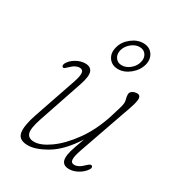

<svg xmlns="http://www.w3.org/2000/svg" viewBox="-161 -761 806 872"><g transform="rotate(30 242.0 -325.0)"><path d="M412 -58.5Q421 -52.5 412.5 -39Q399.5 -19 376.2 -5.8Q353 7.5 330 7.5Q290 7.5 290 -31Q290 -45.5 296.2 -67.8Q302.5 -90 322.5 -143.5Q269.5 -61 212.2 -26.8Q155 7.5 114 7.5Q66.5 7.5 60 -26.5Q53.5 -60.5 76.5 -128L151.5 -347Q164 -383.5 162 -399.8Q160 -416 143 -416Q132 -416 121 -410.5Q110 -405 96 -391Q88.5 -383.5 83.8 -380.2Q79 -377 74 -379.5Q70 -382 70.2 -387.8Q70.5 -393.5 73.5 -399Q84.5 -418.5 108 -432Q131.5 -445.5 155 -445.5Q183.5 -445.5 191.8 -424.8Q200 -404 183.5 -354.5L105.5 -124Q85.5 -64.5 93 -42.5Q100.5 -20.5 130.5 -20.5Q165 -20.5 212 -54Q259 -87.5 303.5 -149Q348 -210.5 375.5 -295.5Q390 -341 394 -356.5Q398 -372 398 -380.5Q398 -389.5 395 -399.2Q392 -409 392 -420Q392 -432 402.8 -438.8Q413.5 -445.5 427.5 -445.5Q442.5 -445.5 444.5 -430Q446.5 -414.5 432 -372.5L335 -95Q321 -55 322.5 -38Q324 -21 341.5 -21Q351.5 -21 363.2 -27Q375 -33 391 -49Q405.5 -62.5 412 -58.5ZM295.5 -497Q263 -497 246.2 -520.8Q229.5 -544.5 238.5 -577.5Q246.5 -610 275.8 -633.5Q305 -657 337.5 -657Q370 -657 386.8 -633.5Q403.5 -610 395 -577.5Q386 -544.5 356.8 -520.8Q327.5 -497 295.5 -497ZM331.5 -633.5Q309.5 -633.5 289.2 -617Q269 -600.5 262.5 -577.5Q256.5 -554 268 -537.2Q279.5 -520.5 301.5 -520.5Q324 -520.5 344.2 -537.2Q364.5 -554 370.5 -577.5Q376.5 -600.5 365.2 -617Q354 -633.5 331.5 -633.5Z"/></g></svg>

Font: Fraunces 72pt SuperSoft Thin
Style: Italic
Weight: 100
Italic angle: -16°
Version: Version 1.000;[b76b70a41]